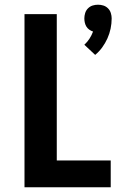

<svg xmlns="http://www.w3.org/2000/svg" viewBox="-20 -795 540 815"><path d="M384 -562 338 -605Q351 -617 360 -631Q369 -645 375 -661Q366 -664 358.5 -669.5Q351 -675 346.5 -682.5Q342 -690 340 -699Q338 -708 338 -717Q338 -728 341.5 -739.5Q345 -751 353.5 -759.5Q362 -768 373 -771.5Q384 -775 396 -775Q408 -775 419 -771.5Q430 -768 438.5 -759.5Q447 -751 450.5 -739.5Q454 -728 454 -717Q454 -695 449.5 -673.5Q445 -652 436 -632Q427 -612 414 -594Q401 -576 384 -562ZM84 0V-735H221V-114H450V0Z"/></svg>

Font: Iosevka Term Curly Heavy
Style: Regular
Weight: 900
Designer: Belleve Invis
Foundry: Belleve Invis
Version: Version 32.3.0